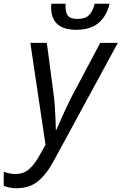

<svg xmlns="http://www.w3.org/2000/svg" viewBox="-105 -765 649 1025"><path d="M-19 240Q-36 240 -54.5 236Q-73 232 -85 227V152Q-71 157 -55 160.5Q-39 164 -23 164Q19 164 48 140Q77 116 103 70L138 8L57 -536H145L180 -271Q185 -239 187.5 -200.5Q190 -162 191.5 -127.5Q193 -93 193 -72H196Q203 -88 217 -120Q231 -152 247 -186Q263 -220 274 -242L430 -536H524L184 90Q144 165 98 202.5Q52 240 -19 240ZM303 -606Q233 -606 200.5 -637Q168 -668 168 -725Q168 -725 168 -731Q168 -737 169 -745H245V-728Q245 -696 258.5 -680Q272 -664 309 -664Q350 -664 370.5 -684.5Q391 -705 400 -745H480Q464 -678 420.5 -642Q377 -606 303 -606Z"/></svg>

Font: Noto Sans
Style: Italic
Weight: 400
Italic angle: -12°
Designer: Monotype Design Team
Foundry: Monotype Imaging Inc.
Version: Version 2.013; ttfautohint (v1.8.4.7-5d5b)